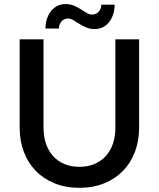

<svg xmlns="http://www.w3.org/2000/svg" viewBox="-20 -913 780 942"><path d="M369.5 -94.5Q411 -94.5 443.8 -108.5Q476.5 -122.5 499.2 -147.5Q522 -172.5 534 -207.8Q546 -243 546 -286V-720H662.5V-286Q662.5 -222.5 642.2 -168.5Q622 -114.5 584 -75.2Q546 -36 491.8 -13.8Q437.5 8.5 369.5 8.5Q301.5 8.5 247.2 -13.8Q193 -36 155 -75.2Q117 -114.5 96.8 -168.5Q76.5 -222.5 76.5 -286V-720H193.5V-286.5Q193.5 -243.5 205.5 -208.2Q217.5 -173 240 -147.8Q262.5 -122.5 295.2 -108.5Q328 -94.5 369.5 -94.5ZM432 -841.5Q443.5 -841.5 452 -846Q460.5 -850.5 466 -857.5Q471.5 -864.5 474.2 -873Q477 -881.5 477 -890H542.5Q542.5 -866.5 536 -845Q529.5 -823.5 517.2 -807Q505 -790.5 486.8 -780.5Q468.5 -770.5 445 -770.5Q421 -770.5 402.5 -778.5Q384 -786.5 368.8 -796.2Q353.5 -806 340.2 -814Q327 -822 313.5 -822Q302 -822 293.8 -817.5Q285.5 -813 280 -806Q274.5 -799 271.8 -790.2Q269 -781.5 269 -773H203Q203 -796 209.5 -817.8Q216 -839.5 228.5 -856.2Q241 -873 259.2 -883Q277.5 -893 301 -893Q325 -893 343.5 -885Q362 -877 377.2 -867.2Q392.5 -857.5 405.5 -849.5Q418.5 -841.5 432 -841.5Z"/></svg>

Font: Lato SemiBold
Style: Regular
Weight: 600
Designer: Lukasz Dziedzic with Adam Twardoch and Botio Nikoltchev
Foundry: tyPoland Lukasz Dziedzic
Version: Version 2.015; 2015-08-06; http://www.latofonts.com/